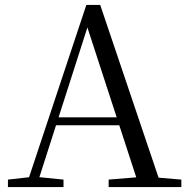

<svg xmlns="http://www.w3.org/2000/svg" viewBox="-20 -754 758 774"><path d="M12 0V-30L110 -41H127L236 -30V0ZM84 0 328 -734H384L632 0H542L322 -675H342L338 -661L126 0ZM192 -249 196 -281H500L504 -249ZM418 0V-30L552 -41H581L711 -30V0Z"/></svg>

Font: Noto Serif KR ExtraLight
Style: Regular
Weight: 400
Version: Version 2.002-H1;hotconv 1.1.0;makeotfexe 2.6.0